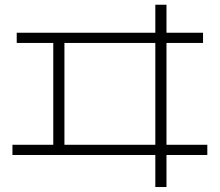

<svg xmlns="http://www.w3.org/2000/svg" viewBox="-20 -749 904 790"><path d="M619.1 -111.3H31.2V-153.3H199.2V-572.3H48.8V-614.3H619.1V-729.5H665V-614.3H815.4V-572.3H665V-153.3H833V-111.3H665V20.5H619.1ZM619.1 -153.3V-572.3H245.1V-153.3Z"/></svg>

Font: Pretendard GOV ExtraLight
Style: Regular
Weight: 200
Designer: Base glyphs from Inter by Rasmus Andersson; Hangeul glyphs from Noto Sans CJK(Source Han Sans) by Jang Soo-young and Kan
Foundry: Kil Hyung-jin
Version: Version 1.309